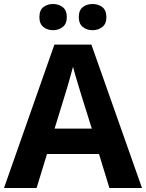

<svg xmlns="http://www.w3.org/2000/svg" viewBox="-20 -940 730 960"><path d="M527 0 475 -170H215L163 0H0L252 -717H437L690 0ZM387 -463Q382 -480 374 -506Q366 -532 358 -559Q350 -586 345 -606Q340 -586 331.5 -556.5Q323 -527 315.5 -500.5Q308 -474 304 -463L253 -297H439ZM177 -854Q177 -889 197 -904.5Q217 -920 245 -920Q273 -920 293.5 -904.5Q314 -889 314 -854Q314 -821 293.5 -805Q273 -789 245 -789Q217 -789 197 -805Q177 -821 177 -854ZM374 -854Q374 -889 394 -904.5Q414 -920 443 -920Q471 -920 491.5 -904.5Q512 -889 512 -854Q512 -821 491.5 -805Q471 -789 443 -789Q414 -789 394 -805Q374 -821 374 -854Z"/></svg>

Font: Noto Sans Bamum
Style: Bold
Weight: 700
Designer: Monotype Design Team
Foundry: Monotype Imaging Inc.
Version: Version 2.002; ttfautohint (v1.8.4.7-5d5b)